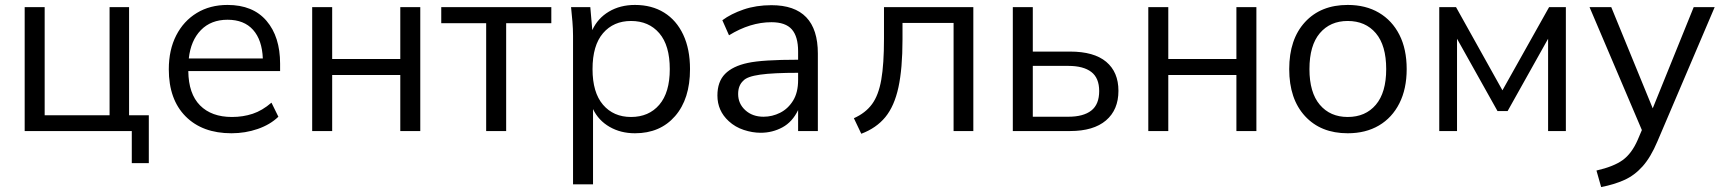

<svg xmlns="http://www.w3.org/2000/svg" viewBox="-20 -531 6985 778"><path d="M514 130V0H80V-502H161V-64H424V-502H503V-64H583V130Z M664 0ZM918 9Q800 9 732 -59.5Q664 -128 664 -250Q664 -329 694 -387.5Q724 -446 777.5 -478.5Q831 -511 902 -511Q1005 -511 1060 -446.5Q1115 -382 1115 -273V-243H743Q744 -151 790.5 -104Q837 -57 920 -57Q965 -57 1004 -70Q1043 -83 1080 -115L1108 -58Q1075 -26 1024.5 -8.5Q974 9 918 9ZM902 -451Q835 -451 794 -409Q753 -367 745 -294H1045Q1042 -369 1005.5 -410Q969 -451 902 -451Z M1245 0V-502H1326V-292H1602V-502H1683V0H1602V-227H1326V0Z M1950 0V-437H1768V-502H2214V-437H2031V0Z M2294 0ZM2302 216V-386Q2302 -414 2299.5 -443.5Q2297 -473 2294 -502H2372L2380 -409Q2402 -457 2447.5 -484Q2493 -511 2553 -511Q2621 -511 2671 -480Q2721 -449 2748.5 -390.5Q2776 -332 2776 -251Q2776 -130 2715.5 -60.5Q2655 9 2553 9Q2495 9 2450 -17Q2405 -43 2383 -89V216ZM2537 -57Q2609 -57 2651.5 -106.5Q2694 -156 2694 -251Q2694 -347 2651.5 -396.5Q2609 -446 2537 -446Q2466 -446 2423.5 -396.5Q2381 -347 2381 -251Q2381 -156 2423.5 -106.5Q2466 -57 2537 -57Z M3062 7Q3029 7 2994 -4.5Q2959 -16 2933 -40Q2887 -82 2887 -144Q2887 -200 2918 -231.5Q2949 -263 3010 -276Q3069 -289 3214 -289V-323Q3214 -383 3188.5 -412Q3163 -441 3106 -441Q3020 -441 2934 -388L2907 -449Q2942 -475 2993 -492.5Q3044 -510 3106 -510Q3294 -510 3294 -314V0H3214V-85Q3191 -37 3150.5 -15Q3110 7 3062 7ZM3074 -58Q3109 -58 3141 -74Q3173 -90 3193.5 -123Q3214 -156 3214 -207V-236Q3113 -236 3060 -228.5Q3007 -221 2992 -204Q2971 -185 2971 -150Q2971 -111 3000 -84.5Q3029 -58 3074 -58Z M3470 11 3440 -52Q3487 -73 3513.5 -109Q3540 -145 3551 -208Q3562 -271 3562 -374V-502H3924V0H3844V-438H3637V-371Q3637 -253 3620.5 -177Q3604 -101 3567.5 -56.5Q3531 -12 3470 11Z M4084 0V-502H4165V-322H4316Q4413 -322 4462.5 -280.5Q4512 -239 4512 -163Q4512 -86 4461.5 -43Q4411 0 4316 0ZM4165 -58H4309Q4370 -58 4402 -83Q4434 -108 4434 -162Q4434 -215 4402 -239.5Q4370 -264 4309 -264H4165Z M4633 0V-502H4714V-292H4990V-502H5071V0H4990V-227H4714V0Z M5204 0ZM5441 9Q5332 9 5268 -60.5Q5204 -130 5204 -251Q5204 -372 5268 -441.5Q5332 -511 5441 -511Q5514 -511 5567.5 -479.5Q5621 -448 5650.5 -390Q5680 -332 5680 -251Q5680 -171 5650.5 -112.5Q5621 -54 5567.5 -22.5Q5514 9 5441 9ZM5441 -57Q5513 -57 5555 -106.5Q5597 -156 5597 -251Q5597 -347 5555 -396.5Q5513 -446 5441 -446Q5370 -446 5328 -396.5Q5286 -347 5286 -251Q5286 -156 5328 -106.5Q5370 -57 5441 -57Z M5812 0V-502H5880L6068 -165L6257 -502H6325V0H6253V-374L6089 -81H6048L5884 -374V0Z M6421 0ZM6468 227 6449 160Q6519 144 6555.5 117.5Q6592 91 6616 36L6633 -4L6421 -502H6509L6677 -92L6843 -502H6928L6696 42Q6669 106 6636 143Q6603 180 6561.5 198.5Q6520 217 6468 227Z"/></svg>

Font: Winston
Style: Regular
Weight: 400
Designer: Original fonts by Vernon Adams / Changes by Cristiano Sobral
Foundry: Original fonts by Vernon Adams / Changes by Cristiano Sobral
Version: Version 2.503;July 17, 2020;FontCreator 13.0.0.2655 64-bit